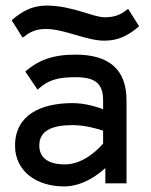

<svg xmlns="http://www.w3.org/2000/svg" viewBox="-20 -658 541 689"><path d="M147 -638C94 -638 58 -616 25 -588L22 -585L61 -523L66 -526C88 -544 110 -554 145 -554C211 -554 290 -512 354 -512C408 -512 442 -533 476 -561L479 -564L440 -626L435 -623C413 -605 391 -596 356 -596C313 -596 239 -638 147 -638ZM71 -401 115 -336 119 -340C155 -372 190 -381 251 -381C321 -381 350 -359 350 -298V-266C334 -272 289 -288 241 -288C127 -288 34 -246 34 -135C34 -46 108 11 210 11C279 11 335 -34 358 -55V0H434V-298C434 -409 371 -462 251 -462C166 -462 116 -440 74 -404ZM121 -136C121 -193 174 -209 241 -209C288 -209 336 -194 350 -189V-143C342 -133 285 -68 213 -68C157 -68 121 -89 121 -136Z"/></svg>

Font: Charger
Style: Bd
Weight: 400
Designer: Jasper
Foundry: Cannot Into Space Fonts
Version: Version 0.98